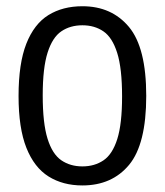

<svg xmlns="http://www.w3.org/2000/svg" viewBox="-20 -570 515 600"><path d="M237.5 9.5Q176.5 9.5 131.8 -18.5Q87 -46.5 62.5 -108Q38 -169.5 38 -270Q38 -371.5 62.2 -433.2Q86.5 -495 131.2 -522.8Q176 -550.5 237.5 -550.5Q329 -550.5 383 -485.8Q437 -421 437 -270.5Q437 -119.5 383.5 -55Q330 9.5 237.5 9.5ZM237.5 -50Q275.5 -50 303.5 -69Q331.5 -88 346.5 -135.5Q361.5 -183 361.5 -268.5Q361.5 -356.5 346.2 -404.8Q331 -453 303.2 -472Q275.5 -491 237.5 -491Q199.5 -491 171.8 -472.2Q144 -453.5 128.8 -405.8Q113.5 -358 113.5 -272Q113.5 -185 128.5 -136.8Q143.5 -88.5 171.5 -69.2Q199.5 -50 237.5 -50Z"/></svg>

Font: Encode Sans Condensed
Style: Regular
Weight: 400
Width: 3
Designer: Multiple Designers
Foundry: Impallari Type
Version: Version 3.000; ttfautohint (v1.8.3) -l 8 -r 50 -G 200 -x 14 